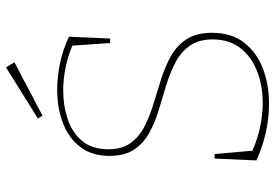

<svg xmlns="http://www.w3.org/2000/svg" viewBox="-158 -750 914 638"><g transform="rotate(-90 299.0 -431.0)"><path d="M122 -528Q122 -482 143 -453.5Q164 -425 198.5 -407.5Q233 -390 274.5 -377.5Q316 -365 357 -352Q398 -339 432.5 -319.5Q467 -300 488 -267.5Q509 -235 509 -183Q509 -119 476.5 -77Q444 -35 390.5 -14.5Q337 6 273 6Q227 6 179 -4.5Q131 -15 85 -36L91 -175H106L118 -41L113 -51Q153 -33 194.5 -24Q236 -15 276 -15Q333 -15 381 -33.5Q429 -52 458 -89Q487 -126 487 -181Q487 -228 466 -257.5Q445 -287 410.5 -305Q376 -323 335 -335.5Q294 -348 252.5 -360.5Q211 -373 176.5 -392Q142 -411 121 -442.5Q100 -474 100 -524Q100 -582 129 -620.5Q158 -659 208 -678.5Q258 -698 320 -698Q363 -698 408 -688.5Q453 -679 496 -659L490 -522H475L466 -653L474 -644Q440 -660 399 -669Q358 -678 317 -678Q267 -678 222 -663Q177 -648 149.5 -615Q122 -582 122 -528ZM234 -747 224 -762 394 -868 411 -840Z"/></g></svg>

Font: Bitter Thin
Style: Regular
Weight: 100
Designer: Sol Matas, and Bitter project Authors
Foundry: Sol Matas
Version: Version 2.002